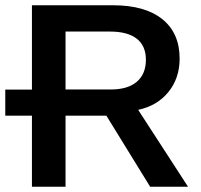

<svg xmlns="http://www.w3.org/2000/svg" viewBox="-20 -708 762 728"><path d="M228.5 -269.5V0H101.1V-269.5H0V-368.2H101.1V-688H409.2Q529.8 -688 595.5 -635.3Q661.1 -582.5 661.1 -485.8Q661.1 -412.1 618.9 -359.6Q576.7 -307.1 503.9 -291.5L692.9 0H549.3L383.3 -269.5ZM533.2 -481.4Q533.2 -534.2 498.5 -561.3Q463.9 -588.4 396 -588.4H228.5V-368.7H399.9Q464.8 -368.7 499 -398.2Q533.2 -427.7 533.2 -481.4Z"/></svg>

Font: Arimo SemiBold
Style: Regular
Weight: 600
Designer: Steve Matteson
Foundry: Monotype Imaging Inc.
Version: Version 1.33